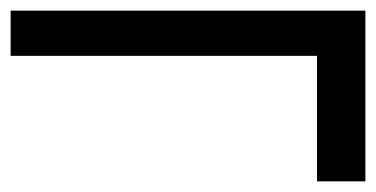

<svg xmlns="http://www.w3.org/2000/svg" viewBox="-20 -341 707 361"><path d="M576 0V-236H0V-321H667V0Z"/></svg>

Font: Junicode
Style: Bold Italic
Weight: 700
Italic angle: -11°
Designer: Peter S. Baker
Version: Version 2.100; ttfautohint (v1.8.4)